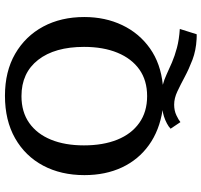

<svg xmlns="http://www.w3.org/2000/svg" viewBox="-40 -646 833 794"><g transform="rotate(-90 377.0 -248.5)"><path d="M612.3 147.5Q565.9 145 527.3 130.4Q488.8 115.7 456.5 98.4Q424.3 81.1 396.2 67.9Q368.2 54.7 341.8 54.7Q316.9 54.7 297.6 64Q278.3 73.2 269.5 80.6L242.2 40Q250 32.2 263.7 24.9Q277.3 17.6 292.5 12.7Q307.6 7.8 319.3 6.8Q234.9 -6.3 174.6 -49.6Q114.3 -92.8 82.3 -160.9Q50.3 -229 50.3 -316.4Q50.3 -413.1 89.6 -487.1Q128.9 -561 202.6 -603Q276.4 -645 378.4 -645Q479 -645 552 -602.8Q625 -560.5 664.6 -486.8Q704.1 -413.1 704.1 -316.9Q704.1 -230.5 670.7 -160.2Q637.2 -89.8 574.5 -45.4Q511.7 -1 423.8 7.8Q444.8 13.2 467.3 23.7Q489.7 34.2 516.4 45.7Q543 57.1 576.9 66.2Q610.8 75.2 654.8 78.1L632.8 147.9Q627.9 147.9 622.8 147.9Q617.7 147.9 612.3 147.5ZM377 -57.1Q441.9 -57.1 487.1 -89.1Q532.2 -121.1 556.4 -179.7Q580.6 -238.3 580.6 -317.9Q580.6 -439 526.9 -507.8Q473.1 -576.7 377 -576.7Q311.5 -576.7 266.1 -544.7Q220.7 -512.7 197 -454.8Q173.3 -397 173.3 -318.4Q173.3 -238.8 197 -180.2Q220.7 -121.6 266.4 -89.4Q312 -57.1 377 -57.1Z"/></g></svg>

Font: Kameron Medium
Style: Regular
Weight: 500
Designer: Vernon Adams
Foundry: Vernon Adams
Version: Version 1.100